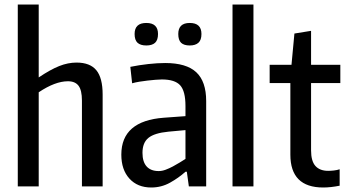

<svg xmlns="http://www.w3.org/2000/svg" viewBox="-20 -828 1546 853"><path d="M59 -808H152V-484Q204 -519 243 -534.5Q282 -550 320 -550Q380 -550 408 -516Q436 -482 436 -408V0H344V-381Q344 -427 329 -447Q314 -467 282 -467Q225 -467 152 -418V0H59Z M652 5Q591 5 555 -34.5Q519 -74 519 -141Q519 -291 708 -305L804 -312V-357Q804 -423 780.5 -449Q757 -475 699 -475Q687 -475 670 -473.5Q653 -472 635 -470Q617 -468 599 -465Q581 -462 567 -458L559 -531Q598 -539 639 -543.5Q680 -548 714 -548Q808 -548 852 -507Q896 -466 896 -379V0H819L810 -65H804Q774 -38 735.5 -16.5Q697 5 652 5ZM685 -68Q700 -68 716 -74Q732 -80 748 -88.5Q764 -97 778.5 -106Q793 -115 804 -122V-250L728 -243Q666 -237 639.5 -215.5Q613 -194 613 -149Q613 -109 631.5 -88.5Q650 -68 685 -68ZM630 -626Q604 -626 591 -638Q578 -650 578 -677Q578 -726 630 -726Q682 -726 682 -677Q682 -650 669 -638Q656 -626 630 -626ZM823 -626Q797 -626 784.5 -638Q772 -650 772 -677Q772 -726 823 -726Q875 -726 875 -677Q875 -650 861.5 -638Q848 -626 823 -626Z M1013 -808H1106V0H1013Z M1416 5Q1270 5 1270 -141V-459H1178V-540H1275L1288 -679L1362 -691V-540H1492V-459H1362V-160Q1362 -112 1381.5 -90.5Q1401 -69 1438 -69Q1449 -69 1463 -70.5Q1477 -72 1489 -76V-3Q1449 5 1416 5Z"/></svg>

Font: Encode Sans Compressed
Style: Medium
Weight: 500
Designer: Pablo Impallari, Andres Torresi
Foundry: Pablo Impallari, Andres Torresi
Version: Version 1.000; ttfautohint (v1.00) -l 8 -r 50 -G 200 -x 14 -